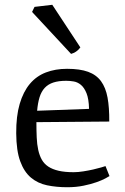

<svg xmlns="http://www.w3.org/2000/svg" viewBox="-20 -764 520 798"><path d="M113.3 -714.4 123.5 -735.4 197.3 -744.1 314 -566.9Q305.7 -555.7 295.9 -549.3Q286.1 -543 275.4 -540ZM47.4 -210Q46.9 -281.2 61.8 -332Q76.7 -382.8 104 -415.3Q131.3 -447.8 170.7 -462.9Q210 -478 258.8 -478Q312 -478 346.2 -465.6Q380.4 -453.1 399.9 -426.5Q419.4 -399.9 427 -358.4Q434.6 -316.9 434.1 -258.8L131.3 -256.3Q131.3 -221.7 132.6 -192.9Q133.8 -164.1 138.9 -140.9Q144 -117.7 153.8 -100.3Q163.6 -83 180.9 -71.5Q198.2 -60.1 223.9 -54.2Q249.5 -48.3 286.1 -48.3Q304.7 -48.3 326.4 -51.8Q348.1 -55.2 367.4 -59.6Q386.7 -64 400.6 -68.1Q414.6 -72.3 418.5 -73.7L435.1 -32.2Q431.6 -29.8 417.5 -22.2Q403.3 -14.6 380.6 -6.6Q357.9 1.5 327.1 7.8Q296.4 14.2 259.8 14.2Q214.4 14.2 175.5 6.1Q136.7 -2 108.4 -25.9Q80.1 -49.8 64 -93.8Q47.9 -137.7 47.4 -210ZM350.1 -311.5Q349.1 -353 339.6 -376.5Q330.1 -399.9 316.2 -411.4Q302.2 -422.9 286.1 -425.5Q270 -428.2 255.4 -428.2Q223.6 -428.2 201.9 -421.1Q180.2 -414.1 166 -398.9Q151.9 -383.8 144.5 -360.1Q137.2 -336.4 134.3 -303.7Z"/></svg>

Font: Fjord
Style: One
Weight: 400
Designer: Viktoriya Grabowska
Foundry: Viktoriya Grabowska
Version: Version 1.002